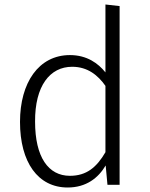

<svg xmlns="http://www.w3.org/2000/svg" viewBox="-20 -822 665 854"><path d="M449 -802V-500C417 -540 367 -577 291 -577C152 -577 69 -454 69 -280C69 -100 149 12 281 12C363 12 417 -30 450 -86L458 0H512V-795ZM291 -40C195 -40 136 -123 136 -281C135 -440 202 -525 301 -525C370 -525 416 -487 449 -440V-145C410 -78 365 -40 291 -40Z"/></svg>

Font: Glow Sans SC Normal
Style: Regular
Weight: 400
Designer: Ryoko NISHIZUKA (kana, bopomofo & ideographs); Paul D. Hunt (Latin, Greek & Cyrillic); Sandoll Communications, Soo-young
Version: Version 0.93